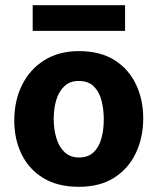

<svg xmlns="http://www.w3.org/2000/svg" viewBox="-20 -712 607 740"><path d="M284 8Q202 8 146.5 -26Q91 -60 63 -118Q35 -176 35 -247Q35 -324 65 -384.5Q95 -445 151 -480Q207 -515 284 -515Q366 -515 421 -480.5Q476 -446 504 -387Q532 -328 532 -256Q532 -182 503.5 -122Q475 -62 420 -27Q365 8 284 8ZM283 -400Q250 -400 228.5 -380Q207 -360 197 -327Q187 -294 187 -253Q187 -213 197.5 -179Q208 -145 229.5 -125Q251 -105 285 -105Q319 -105 340 -124.5Q361 -144 370.5 -177.5Q380 -211 380 -251Q380 -292 371 -325.5Q362 -359 341 -379.5Q320 -400 283 -400ZM462 -593H106V-692H462Z"/></svg>

Font: Hind Variable Light
Style: Regular
Weight: 300
Designer: Manushi Parikh, Satya Rajpurohit
Foundry: Indian Type Foundry
Version: Version 3.000